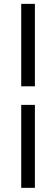

<svg xmlns="http://www.w3.org/2000/svg" viewBox="-20 -730 283 969"><path d="M156.1 -710.5V-294.4H87.1V-710.5ZM156.1 -200.7V218H87.1V-200.7Z"/></svg>

Font: Anek Malayalam Medium
Style: Regular
Weight: 500
Designer: Maithili Shingre (Malayalam) & Yesha Goshar (Latin)
Foundry: Ek Type
Version: Version 1.003